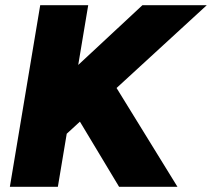

<svg xmlns="http://www.w3.org/2000/svg" viewBox="-20 -720 817 740"><path d="M144 -119 183 -378 529 -700H777ZM18 0 135 -700H320L203 0ZM439 0 225 -356 378 -464 664 0Z"/></svg>

Font: Figtree Light Black
Style: Italic
Weight: 900
Italic angle: -9.5°
Version: Version 2.000